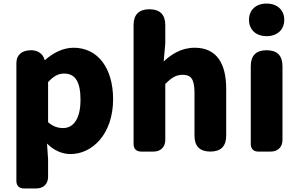

<svg xmlns="http://www.w3.org/2000/svg" viewBox="-20 -851 1677 1078"><path d="M72 -181V166C72 191 88 207 113 207H161H185C224 207 250 181 250 142V44L244 -45C282 -7 328 14 376 14C498 14 615 -98 615 -294C615 -469 529 -583 393 -583C334 -583 278 -554 233 -514H230V-516C221 -551 190 -569 154 -569C106 -569 72 -545 72 -497ZM403 -169C386 -143 361 -132 334 -132C307 -132 278 -140 250 -165V-277V-390C280 -423 307 -438 340 -438C403 -438 432 -391 432 -291C432 -234 421 -194 403 -169Z M730 -399V-41C730 -16 746 0 771 0H819H843C882 0 908 -26 908 -65V-380C942 -413 966 -431 1006 -431C1051 -431 1072 -409 1072 -330V-89C1072 -30 1102 0 1161 0C1220 0 1250 -30 1250 -89V-352C1250 -494 1197 -583 1073 -583C996 -583 940 -544 899 -506L908 -607V-710C908 -769 878 -799 819 -799C760 -799 730 -769 730 -710Z M1566 -284V-480C1566 -539 1536 -569 1477 -569C1418 -569 1388 -539 1388 -480V-41C1388 -16 1404 0 1429 0H1477H1501C1540 0 1566 -26 1566 -65ZM1405 -673C1422 -657 1447 -648 1477 -648C1507 -648 1531 -657 1549 -673C1566 -689 1576 -712 1576 -740C1576 -795 1536 -831 1477 -831C1417 -831 1378 -795 1378 -740C1378 -712 1388 -689 1405 -673Z"/></svg>

Font: GenSenRounded2 TW H
Style: Regular
Weight: 900
Version: Version 2.100;PS 2.1;hotconv 16.6.51;makeotf.lib2.5.65220 DE